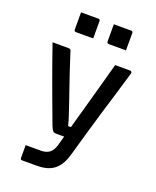

<svg xmlns="http://www.w3.org/2000/svg" viewBox="-172 -862 944 1161"><g transform="rotate(20 300.0 -281.5)"><path d="M542 -534Q547 -534 552 -530Q557 -526 554 -518Q532 -442 510 -370.5Q488 -299 467 -228.5Q446 -158 425.5 -87Q405 -16 384 58Q371 108 348.5 139.5Q326 171 292.5 185.5Q259 200 211 200Q200 200 184 200Q168 200 153.5 200Q139 200 128.5 200Q118 200 115 200Q110 200 107 197.5Q104 195 104 189V106H120Q141 106 161 106Q181 106 202 106Q236 106 257 90Q278 74 288 39Q295 14 307.5 -31.5Q320 -77 337 -137.5Q354 -198 373 -266Q392 -334 411 -403Q430 -472 447 -534Q458 -534 469.5 -534Q481 -534 493 -534Q505 -534 517.5 -534Q530 -534 542 -534ZM145 -534Q154 -534 158 -531.5Q162 -529 164 -521Q184 -459 201.5 -405.5Q219 -352 235 -307Q251 -262 264 -223Q277 -184 288 -151Q299 -118 306 -90H354L335 -22H254Q245 -22 239 -24.5Q233 -27 228 -35Q223 -43 216 -60Q210 -77 196 -114Q182 -151 163.5 -201Q145 -251 124 -308.5Q103 -366 82.5 -424Q62 -482 44 -534Q56 -534 68.5 -534Q81 -534 93.5 -534Q106 -534 118.5 -534Q131 -534 145 -534ZM144 -763Q172 -763 200 -763Q228 -763 256 -763Q260 -763 262 -761.5Q264 -760 265.5 -758Q267 -756 267 -752V-640Q239 -640 211 -640Q183 -640 155 -640Q152 -640 149.5 -641.5Q147 -643 145.5 -645.5Q144 -648 144 -651ZM355 -763Q383 -763 411 -763Q439 -763 467 -763Q471 -763 473 -761.5Q475 -760 476.5 -758Q478 -756 478 -752V-640Q450 -640 422 -640Q394 -640 366 -640Q363 -640 360.5 -641.5Q358 -643 356.5 -645.5Q355 -648 355 -651Z"/></g></svg>

Font: Recursive Monospace Medium
Style: Regular
Weight: 500
Version: Version 1.047